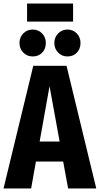

<svg xmlns="http://www.w3.org/2000/svg" viewBox="-29 -1065 564 1085"><path d="M356 0 328 -152H174L147 0H-9L159 -693H347L515 0ZM195 -265H308L251 -578ZM230 -822Q230 -789 209.5 -767.5Q189 -746 156 -746Q124 -746 102.5 -768Q81 -790 81 -822Q81 -854 102.5 -876Q124 -898 156 -898Q188 -898 209 -876Q230 -854 230 -822ZM426 -822Q426 -789 405.5 -767.5Q385 -746 352 -746Q321 -746 299.5 -768Q278 -790 278 -822Q278 -854 299.5 -876Q321 -898 352 -898Q384 -898 405 -876Q426 -854 426 -822ZM384 -943H124V-1045H384Z"/></svg>

Font: Fira Sans Extra Condensed
Style: Bold
Weight: 700
Width: 1
Designer: Carrois Corporate & Edenspiekermann AG
Foundry: Carrois Corporate GbR & Edenspiekermann AG
Version: Version 4.203